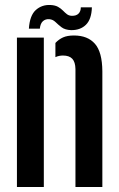

<svg xmlns="http://www.w3.org/2000/svg" viewBox="-20 -751 476 771"><path d="M48 0V-600H156V0ZM283 0V-473.5Q282.5 -502 270.2 -515Q258 -528 233 -528Q225 -528 217.5 -526.5Q210 -525 202.5 -521.5V-578.5Q216 -593 233.2 -600.8Q250.5 -608.5 277 -608.5Q332 -608.5 361.2 -575.2Q390.5 -542 391 -464.5V0ZM304.5 -721.5H349Q347.5 -673.5 325 -651.5Q302.5 -629.5 265.5 -630Q241 -631 227.2 -641.5Q213.5 -652 202.8 -662.5Q192 -673 177.5 -674Q162.5 -675 152.2 -665.8Q142 -656.5 140 -636H96Q99.5 -689 123.8 -710.8Q148 -732.5 182.5 -731Q201.5 -730 213 -723.5Q224.5 -717 232.8 -708.5Q241 -700 248.8 -694Q256.5 -688 268 -687.5Q286 -687 295.2 -696.2Q304.5 -705.5 304.5 -721.5Z"/></svg>

Font: Big Shoulders Stencil Display Thin
Style: Bold
Weight: 700
Version: Version 2.001